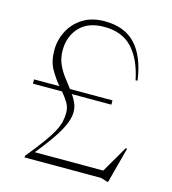

<svg xmlns="http://www.w3.org/2000/svg" viewBox="-109 -815 819 914"><g transform="rotate(15 300.0 -357.5)"><path d="M427.5 -370.5V-349.5H233Q246 -331 254.5 -311Q263 -291 263 -268.5Q263 -229 233.2 -175.5Q203.5 -122 134 -36.5H471.5L547 -166.5H554.5L507.5 10H503.5L470 0H93.5V-8Q138 -62.5 165 -99.8Q192 -137 206 -163.8Q220 -190.5 225 -212Q230 -233.5 230 -256Q230 -283.5 216.5 -305.5Q203 -327.5 184.5 -349.5H41V-370.5H166Q141 -400 119.5 -437.2Q98 -474.5 98 -530Q98 -580.5 121 -625Q144 -669.5 188 -697.2Q232 -725 295.5 -725Q393 -725 447.5 -667Q502 -609 518.5 -492.5L509 -491Q489 -590 439 -644.2Q389 -698.5 300.5 -698.5Q220 -698.5 178.2 -653.2Q136.5 -608 136.5 -540.5Q136.5 -503 149.2 -473.5Q162 -444 180.8 -419Q199.5 -394 218 -370.5Z"/></g></svg>

Font: Newsreader Display ExtraLight
Style: Regular
Weight: 275
Designer: Hugues Gentile
Foundry: Production Type
Version: Version 1.001